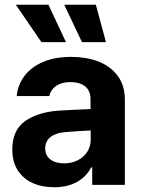

<svg xmlns="http://www.w3.org/2000/svg" viewBox="-20 -776 598 806"><path d="M252.2 -221.3Q213.5 -218.1 191.7 -200.4Q169.8 -182.7 169.8 -152.7Q169.8 -132.6 179.8 -118.6Q189.9 -104.6 207.8 -97.4Q225.7 -90.3 249 -90.3Q281.4 -90.3 307 -103.5Q332.5 -116.7 346.7 -139.3Q360.8 -161.9 360.8 -189.6L360 -360.9Q360 -383.2 350.1 -399.1Q340.1 -415 321.3 -423.1Q302.5 -431.3 275.8 -431.3Q251.4 -431.3 233 -424.3Q214.7 -417.3 202.9 -404.2Q191.1 -391 187.2 -372.7H50.2Q54.4 -419.5 82.5 -457Q110.6 -494.4 160.7 -515.9Q210.8 -537.3 279.2 -537.3Q340.8 -537.3 391.5 -518.4Q442.1 -499.5 473.2 -458.9Q504.2 -418.3 504.2 -357.3V0H367.1V-73.4H362.9Q349.6 -47.9 328.3 -29.5Q307 -11.1 276.6 -0.5Q246.3 10.1 207.8 10.1Q156.5 10.1 116.7 -7.9Q76.9 -25.9 54.2 -61.5Q31.6 -97.2 31.6 -148.2Q31.6 -230.4 86.2 -268.2Q140.8 -305.9 228.5 -311.7Q250.4 -313 283 -314.7Q315.7 -316.3 342 -317.4Q357.1 -318.2 366.7 -318.4L367.7 -228.7Q351.6 -228 314.4 -225.8Q277.3 -223.6 252.2 -221.3ZM46.3 -756.2H183.2L257 -599.1H154ZM249.6 -756.2H382.4L424.8 -599.1H324.1Z"/></svg>

Font: Pretendard Variable
Style: Regular
Weight: 400
Designer: Base glyphs from Inter by Rasmus Andersson; Hangul glyphs from Noto Sans CJK(Source Han Sans) by Jang Soo-young and Kang
Foundry: Kil Hyung-jin
Version: Version 1.100;FEAKit 1.0